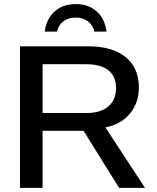

<svg xmlns="http://www.w3.org/2000/svg" viewBox="-20 -913 762 933"><path d="M187 -277.3V0H77.1V-688H407.2Q525.9 -688 590.3 -635.7Q654.8 -583.5 654.8 -488.3Q654.8 -413.1 611.3 -360.8Q567.9 -308.6 492.2 -293.9L684.6 0H558.6L386.2 -277.3ZM543.9 -485.8Q543.9 -542.5 506.1 -571.8Q468.3 -601.1 396 -601.1H187V-363.8H399.9Q469.2 -363.8 506.6 -396Q543.9 -428.2 543.9 -485.8ZM347.7 -893.1Q409.7 -893.1 449.5 -857.9Q489.3 -822.8 498 -759.3H438.5Q431.2 -791.5 407 -809.6Q382.8 -827.6 347.7 -827.6Q312 -827.6 287.6 -809.1Q263.2 -790.5 256.8 -759.3H197.3Q205.1 -821.3 245.4 -857.2Q285.6 -893.1 347.7 -893.1Z"/></svg>

Font: Arimo Medium
Style: Regular
Weight: 500
Designer: Steve Matteson
Foundry: Monotype Imaging Inc.
Version: Version 1.33